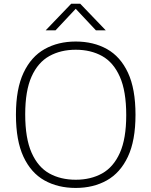

<svg xmlns="http://www.w3.org/2000/svg" viewBox="-20 -964 784 994"><path d="M372 9Q280 9 210.2 -30Q140.5 -69 101.5 -152.5Q62.5 -236 62.5 -370Q62.5 -504 102 -587.5Q141.5 -671 211.2 -710Q281 -749 372 -749Q464 -749 533.8 -710Q603.5 -671 642.5 -587.5Q681.5 -504 681.5 -370Q681.5 -236 642 -152.5Q602.5 -69 532.8 -30Q463 9 372 9ZM372 -33.5Q450 -33.5 508.8 -66.2Q567.5 -99 600.5 -172.5Q633.5 -246 633.5 -368Q633.5 -492 600.5 -566.5Q567.5 -641 508.8 -673.8Q450 -706.5 372 -706.5Q294.5 -706.5 235.5 -673.8Q176.5 -641 143.5 -567.8Q110.5 -494.5 110.5 -372Q110.5 -248 143.5 -173.5Q176.5 -99 235.2 -66.2Q294 -33.5 372 -33.5ZM216.5 -807 348.5 -944.5H395.5L527.5 -807H476.5L372 -918.5L267.5 -807Z"/></svg>

Font: Encode Sans SemiExpanded SemiExpanded ExtraLight
Style: Regular
Weight: 200
Width: 6
Designer: Multiple Designers
Foundry: Impallari Type
Version: Version 3.000; ttfautohint (v1.8.3) -l 8 -r 50 -G 200 -x 14 